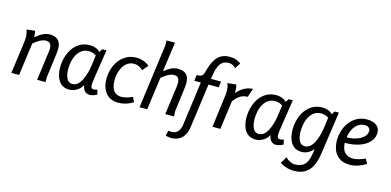

<svg xmlns="http://www.w3.org/2000/svg" viewBox="-86 -1298 4182 2054"><g transform="rotate(15 2005.5 -270.5)"><path d="M167 -501Q170 -493 172.5 -472.5Q175 -452 176 -431Q196 -448 220 -465Q244 -482 272.5 -493Q301 -504 332 -504Q357 -504 379 -498Q401 -492 418 -478Q435 -464 445.5 -439Q456 -414 456 -375Q456 -354 453 -330L417 -57V0H324L365 -306Q367 -318 368.5 -331.5Q370 -345 370 -357Q370 -377 365 -393Q360 -409 346.5 -419Q333 -429 307 -429Q286 -429 265 -420.5Q244 -412 225 -400Q206 -388 192.5 -377.5Q179 -367 173 -361L124 0H39L86 -351Q88 -365 89 -378.5Q90 -392 90 -404Q90 -431 86.5 -450Q83 -469 79 -479Q75 -489 74 -490Z M912 -496H959Q944 -396 933.5 -328.5Q923 -261 916.5 -219Q910 -177 907 -153Q904 -129 903 -116.5Q902 -104 902 -96Q902 -79 908.5 -68Q915 -57 933 -57Q943 -57 954 -59.5Q965 -62 975 -65L986 -13Q970 -4 948.5 3.5Q927 11 907 11Q872 11 850.5 -13Q829 -37 827 -72H823Q800 -31 760.5 -9Q721 13 681 13Q626 13 592 -15.5Q558 -44 542.5 -91Q527 -138 527 -194Q527 -250 542.5 -305Q558 -360 589 -405Q620 -450 667 -477Q714 -504 778 -504Q809 -504 841.5 -492Q874 -480 901 -448V-385Q869 -413 840.5 -426Q812 -439 781 -439Q737 -439 705.5 -418Q674 -397 653.5 -361.5Q633 -326 624 -283Q615 -240 615 -195Q615 -138 634.5 -96Q654 -54 698 -54Q731 -54 756 -75.5Q781 -97 799.5 -134Q818 -171 830.5 -216.5Q843 -262 849 -311L863 -417Z M1382 -390Q1359 -412 1335 -423Q1311 -434 1286 -434Q1245 -434 1215 -415Q1185 -396 1165 -364Q1145 -332 1135 -293Q1125 -254 1125 -215Q1125 -133 1154.5 -95Q1184 -57 1239 -57Q1265 -57 1296 -65Q1327 -73 1363 -89L1387 -36Q1347 -11 1305.5 1Q1264 13 1222 13Q1166 13 1124.5 -12.5Q1083 -38 1060 -86.5Q1037 -135 1037 -204Q1037 -259 1053.5 -312.5Q1070 -366 1102.5 -409Q1135 -452 1182.5 -478Q1230 -504 1293 -504Q1328 -504 1364 -492.5Q1400 -481 1435 -453Z M1646 -765 1600 -436Q1629 -461 1667.5 -482.5Q1706 -504 1750 -504Q1787 -504 1815.5 -492Q1844 -480 1859.5 -451.5Q1875 -423 1875 -375Q1875 -353 1872 -329L1837 -57L1839 0H1743L1784 -305Q1786 -317 1787 -329.5Q1788 -342 1788 -355Q1788 -375 1783 -392Q1778 -409 1764.5 -419Q1751 -429 1726 -429Q1705 -429 1684 -420.5Q1663 -412 1644 -400Q1625 -388 1611.5 -377.5Q1598 -367 1592 -361L1543 0H1458L1553 -708L1552 -765Z M1821 162Q1864 171 1892.5 160Q1921 149 1937.5 121Q1954 93 1959 50L2023 -425H1951L1959 -491Q1972 -491 1987.5 -492.5Q2003 -494 2016.5 -503Q2030 -512 2036 -534Q2048 -581 2063.5 -623.5Q2079 -666 2103 -699.5Q2127 -733 2163.5 -752Q2200 -771 2254 -771Q2295 -771 2324 -760Q2353 -749 2378 -731L2338 -669Q2320 -687 2301 -696Q2282 -705 2259 -705Q2218 -705 2192 -686Q2166 -667 2151.5 -635Q2137 -603 2129.5 -565.5Q2122 -528 2117 -491H2230L2221 -425H2108L2042 59Q2028 163 1964 204.5Q1900 246 1807 221Z M2395 -503Q2401 -483 2403 -461Q2405 -439 2404 -410Q2424 -435 2451.5 -456Q2479 -477 2512 -490Q2545 -503 2580 -503L2547 -407Q2498 -407 2461.5 -382.5Q2425 -358 2396 -316L2353 0H2266L2312 -359Q2314 -370 2314.5 -382Q2315 -394 2315 -406Q2315 -424 2312 -448.5Q2309 -473 2298 -492Z M2976 -496H3023Q3008 -396 2997.5 -328.5Q2987 -261 2980.5 -219Q2974 -177 2971 -153Q2968 -129 2967 -116.5Q2966 -104 2966 -96Q2966 -79 2972.5 -68Q2979 -57 2997 -57Q3007 -57 3018 -59.5Q3029 -62 3039 -65L3050 -13Q3034 -4 3012.5 3.5Q2991 11 2971 11Q2936 11 2914.5 -13Q2893 -37 2891 -72H2887Q2864 -31 2824.5 -9Q2785 13 2745 13Q2690 13 2656 -15.5Q2622 -44 2606.5 -91Q2591 -138 2591 -194Q2591 -250 2606.5 -305Q2622 -360 2653 -405Q2684 -450 2731 -477Q2778 -504 2842 -504Q2873 -504 2905.5 -492Q2938 -480 2965 -448V-385Q2933 -413 2904.5 -426Q2876 -439 2845 -439Q2801 -439 2769.5 -418Q2738 -397 2717.5 -361.5Q2697 -326 2688 -283Q2679 -240 2679 -195Q2679 -138 2698.5 -96Q2718 -54 2762 -54Q2795 -54 2820 -75.5Q2845 -97 2863.5 -134Q2882 -171 2894.5 -216.5Q2907 -262 2913 -311L2927 -417Z M3486 -496H3533L3465 -24Q3459 21 3445 66Q3431 111 3405.5 148Q3380 185 3336.5 207.5Q3293 230 3226 230Q3188 230 3156 221Q3124 212 3102.5 201Q3081 190 3072 183L3116 110Q3136 132 3164.5 146.5Q3193 161 3218 161Q3272 161 3304 141Q3336 121 3352.5 85.5Q3369 50 3375 7L3384 -49H3380Q3362 -25 3328.5 -6Q3295 13 3255 13Q3200 13 3166 -15.5Q3132 -44 3116.5 -91Q3101 -138 3101 -194Q3101 -250 3116.5 -305Q3132 -360 3163 -405Q3194 -450 3241 -477Q3288 -504 3352 -504Q3383 -504 3415.5 -492Q3448 -480 3475 -448V-385Q3443 -413 3414.5 -426Q3386 -439 3355 -439Q3311 -439 3279.5 -418Q3248 -397 3227.5 -361.5Q3207 -326 3198 -283Q3189 -240 3189 -195Q3189 -138 3208.5 -96Q3228 -54 3272 -54Q3305 -54 3330 -75.5Q3355 -97 3373.5 -134Q3392 -171 3404.5 -216.5Q3417 -262 3423 -311L3437 -417Z M3847 -504Q3883 -504 3915 -493Q3947 -482 3967 -458Q3987 -434 3987 -395Q3987 -351 3964 -314.5Q3941 -278 3898.5 -252Q3856 -226 3796.5 -212.5Q3737 -199 3665 -201V-263Q3707 -260 3748 -268Q3789 -276 3823 -293Q3857 -310 3877 -335Q3897 -360 3897 -390Q3897 -414 3879.5 -426.5Q3862 -439 3837 -439Q3798 -439 3768 -419.5Q3738 -400 3717.5 -367Q3697 -334 3687 -294Q3677 -254 3677 -214Q3677 -134 3711.5 -97Q3746 -60 3803 -60Q3832 -60 3866.5 -69.5Q3901 -79 3939 -96L3966 -45Q3951 -34 3931 -24Q3911 -14 3888 -5.5Q3865 3 3840 8Q3815 13 3790 13Q3718 13 3673.5 -17Q3629 -47 3609 -97Q3589 -147 3589 -207Q3589 -260 3605.5 -313Q3622 -366 3654.5 -409Q3687 -452 3735.5 -478Q3784 -504 3847 -504Z"/></g></svg>

Font: Rosario Medium
Style: Italic
Weight: 500
Italic angle: -8.05°
Version: Version 1.201